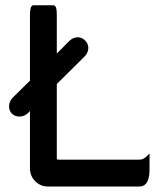

<svg xmlns="http://www.w3.org/2000/svg" viewBox="-20 -699 607 726"><path d="M93.3 -61.5V-279.3L87.9 -273.4Q72.8 -258.3 53.7 -258.3Q36.1 -258.3 24.9 -269.5Q14.2 -280.3 14.2 -296.9Q14.2 -315.9 29.3 -331.1L93.3 -394V-641.6Q93.3 -669.9 100.1 -676.3Q102.5 -679.2 106.4 -679.2H181.6Q185.5 -679.2 188.5 -676Q191.4 -672.9 192.9 -667Q194.8 -656.7 194.8 -641.6V-496.6L242.7 -544.9Q257.8 -558.1 273.7 -558.1Q289.6 -558.1 301.8 -545.9Q314 -533.7 314 -517.6Q314 -499.5 298.8 -484.4L194.8 -381.3V-101.6Q194.8 -98.1 196.3 -96.7Q197.8 -95.2 201.2 -95.2H507.8Q522 -95.2 536.1 -109.4L545.4 -118.7V-57.6Q545.4 -5.9 520 3.9Q514.6 6.3 507.8 6.3H161.1Q133.3 6.3 113.3 -13.7Q93.3 -33.7 93.3 -61.5Z"/></svg>

Font: YuPearl-Medium
Style: Medium
Weight: 500
Designer: Max Yao
Foundry: Max-Everyday
Version: Version 1.011; ttfautohint (v1.8.3)